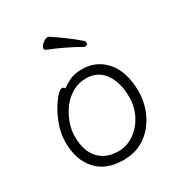

<svg xmlns="http://www.w3.org/2000/svg" viewBox="-171 -829 904 964"><g transform="rotate(-30 281.0 -347.0)"><path d="M400 -589Q400 -574 385 -574Q381 -574 375 -577Q341 -597 298.5 -617.5Q256 -638 205 -659Q197 -662 197 -670Q197 -682 214 -696Q231 -710 244 -710Q247 -710 251 -708Q289 -683 328 -654Q367 -625 394 -601Q400 -595 400 -589ZM193 -442Q213 -457 241.5 -470.5Q270 -484 312 -484Q397 -484 450.5 -421Q504 -358 504 -245Q504 -197 488.5 -151Q473 -105 443 -67Q413 -29 369 -6.5Q325 16 267 16Q167 16 112.5 -44Q58 -104 58 -207Q58 -252 72.5 -295.5Q87 -339 107.5 -374.5Q128 -410 147.5 -431Q167 -452 177 -452Q188 -452 193 -442ZM267 -35Q316 -35 357.5 -63.5Q399 -92 424 -139.5Q449 -187 449 -245Q449 -329 412 -381.5Q375 -434 306 -434Q264 -434 228.5 -414Q193 -394 167.5 -360.5Q142 -327 127.5 -287Q113 -247 113 -208Q113 -125 154 -80Q195 -35 267 -35Z"/></g></svg>

Font: Moon Stars Kai HW Light
Style: Regular
Weight: 300
Designer: GuiWonder
Version: Version 1.101